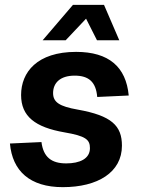

<svg xmlns="http://www.w3.org/2000/svg" viewBox="-20 -760 589 792"><path d="M156 -594H251L335 -683L380 -594H472L409 -740H281ZM239 12C383 12 483 -49 483 -159C483 -241 441 -283 300 -308C226 -321 199 -338 199 -376C199 -417 227 -448 288 -448C346 -448 376 -422 381 -360L511 -366C500 -484 429 -546 294 -546C133 -546 67 -462 67 -368C67 -280 125 -235 246 -214C334 -199 351 -184 351 -149C351 -105 309 -86 253 -86C192 -86 159 -112 151 -174L21 -168C31 -55 103 12 239 12Z"/></svg>

Font: Geist SemiBold
Style: Italic
Weight: 600
Italic angle: -12°
Designer: Basement.studio, Andrés Briganti, Mateo Zaragoza
Foundry: Basement.studio, Vercel, Andrés Briganti, Guido Ferreyra, Mateo Zaragoza
Version: Version 1.500